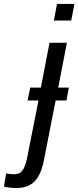

<svg xmlns="http://www.w3.org/2000/svg" viewBox="-132 -745 397 973"><path d="M-49 208Q-78 208 -112 201L-101 134Q-78 138 -60 138Q-32 138 -17.5 118Q-3 98 6 52L63 -236H8L21 -301H75L119 -528H207L163 -301H217L205 -236H150L91 65Q76 142 42.5 175Q9 208 -49 208ZM229 -641H141L157 -725H245Z"/></svg>

Font: Libra Sans
Style: Italic
Weight: 400
Italic angle: -12°
Foundry: Context Ltd
Version: Version 1.002